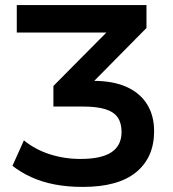

<svg xmlns="http://www.w3.org/2000/svg" viewBox="-20 -725 682 755"><path d="M306 10Q246 10 196 0.5Q146 -9 104 -28Q62 -47 29 -73L74 -173Q118 -137 175.5 -118.5Q233 -100 296 -100Q379 -100 418.5 -126.5Q458 -153 458 -206Q458 -241 443 -263Q428 -285 394.5 -295.5Q361 -306 308 -306H190V-387L430 -629L432 -597H46V-705H556V-615L318 -374L289 -407H348Q424 -407 477 -383.5Q530 -360 558 -315.5Q586 -271 586 -209Q586 -106 515.5 -48Q445 10 306 10Z"/></svg>

Font: Nunito Sans 11pt
Style: Bold
Weight: 700
Version: Version 3.101;gftools[0.9.27]